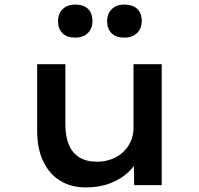

<svg xmlns="http://www.w3.org/2000/svg" viewBox="-20 -807 869 837"><path d="M355 10Q290 10 242.5 -19Q195 -48 168.5 -103.5Q142 -159 142 -236V-527H265V-267Q265 -213 280 -176.5Q295 -140 326 -121Q357 -102 404 -102Q436 -102 464.5 -112.5Q493 -123 515 -142.5Q537 -162 549.5 -189.5Q562 -217 562 -250V-527H685V0H565L563 -110L585 -122Q572 -88 540.5 -57.5Q509 -27 461.5 -8.5Q414 10 355 10ZM522 -643Q486 -643 466.5 -662Q447 -681 447 -715Q447 -747 467 -767Q487 -787 522 -787Q558 -787 578 -768.5Q598 -750 598 -715Q598 -683 577.5 -663Q557 -643 522 -643ZM308 -643Q272 -643 252.5 -662Q233 -681 233 -715Q233 -747 253 -767Q273 -787 308 -787Q344 -787 363.5 -768.5Q383 -750 383 -715Q383 -683 363 -663Q343 -643 308 -643Z"/></svg>

Font: Lexend Giga Medium
Style: Regular
Weight: 500
Designer: Bonnie Shaver-Troup, Thomas Jockin
Foundry: Lexend
Version: Version 1.007